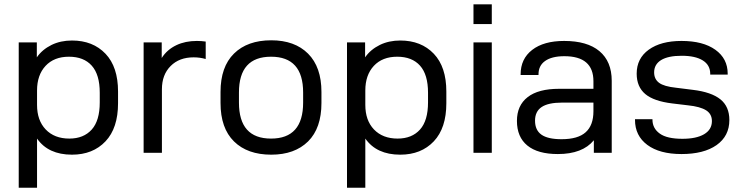

<svg xmlns="http://www.w3.org/2000/svg" viewBox="-20 -709 3441 891"><path d="M66.9 -512.2H150.9V-442.9Q175.8 -479 219.2 -500.5Q261.2 -521 314 -521Q411.1 -521 469.7 -459.5Q527.8 -398.4 527.8 -284.2V-230Q527.8 -114.7 469.7 -53.2Q411.1 8.8 314 8.8Q204.1 8.8 151.9 -65.9V162.1H66.9ZM405.8 -107.9Q442.9 -149.4 442.9 -233.9V-278.8Q442.9 -362.8 405.8 -404.3Q368.7 -445.8 299.8 -445.8Q231 -445.8 191.4 -403.3Q151.9 -360.8 151.9 -289.1V-222.2Q151.9 -150.4 191.9 -108.4Q232.4 -65.9 301.8 -65.9Q368.2 -65.9 405.8 -107.9Z M646.5 -512.2H730.5V-439.9Q755.4 -479 798.8 -499.5Q839.8 -519 893.6 -519Q915.5 -519 934.6 -516.1V-435.1Q908.2 -442.9 878.4 -442.9Q812 -442.9 772 -402.8Q731.4 -362.3 731.4 -294.9V0H646.5Z M1003.4 -231V-282.2Q1003.4 -398.9 1065.9 -460.4Q1128.4 -522 1238.8 -522Q1347.7 -522 1409.7 -460Q1471.7 -397.9 1471.7 -282.2V-231Q1471.7 -114.3 1409.7 -52.7Q1347.2 8.8 1238.8 8.8Q1128.4 8.8 1065.9 -52.7Q1003.4 -114.3 1003.4 -231ZM1386.7 -232.9V-279.8Q1386.7 -445.8 1237.8 -445.8Q1088.9 -445.8 1088.9 -279.8V-232.9Q1088.9 -65.9 1237.8 -65.9Q1386.7 -65.9 1386.7 -232.9Z M1590.3 -512.2H1674.3V-442.9Q1699.2 -479 1742.7 -500.5Q1784.7 -521 1837.4 -521Q1934.6 -521 1993.2 -459.5Q2051.3 -398.4 2051.3 -284.2V-230Q2051.3 -114.7 1993.2 -53.2Q1934.6 8.8 1837.4 8.8Q1727.5 8.8 1675.3 -65.9V162.1H1590.3ZM1929.2 -107.9Q1966.3 -149.4 1966.3 -233.9V-278.8Q1966.3 -362.8 1929.2 -404.3Q1892.1 -445.8 1823.2 -445.8Q1754.4 -445.8 1714.8 -403.3Q1675.3 -360.8 1675.3 -289.1V-222.2Q1675.3 -150.4 1715.3 -108.4Q1755.9 -65.9 1825.2 -65.9Q1891.6 -65.9 1929.2 -107.9Z M2177.2 -689H2262.2V-597.2H2177.2ZM2177.2 -512.2H2262.2V0H2177.2Z M2761.7 -471.7Q2818.8 -423.8 2818.8 -334V0H2735.8V-58.1Q2683.1 5.9 2568.8 5.9Q2475.6 5.9 2427.2 -33.7Q2378.9 -73.2 2378.9 -147.9Q2378.9 -219.7 2428.7 -258.3Q2478 -296.9 2574.7 -296.9H2733.9V-332Q2733.9 -448.2 2599.1 -448.2Q2540.5 -448.2 2509.3 -425.8Q2479 -404.3 2479 -363.8V-360.8H2396V-363.8Q2396 -436 2449.7 -477.5Q2503.4 -519 2598.1 -519Q2705.1 -519 2761.7 -471.7ZM2697.8 -95.2Q2733.9 -127.4 2733.9 -192.9V-232.9H2588.9Q2524.4 -232.9 2493.7 -212.4Q2462.9 -191.9 2462.9 -148.9Q2462.9 -105 2492.7 -84Q2522.5 -63 2585.9 -63Q2662.1 -63 2697.8 -95.2Z M2926.8 -152.8V-155.8H3007.8V-153.8Q3007.8 -113.3 3042 -88.9Q3075.2 -64.9 3147 -64.9Q3210.9 -64.9 3247.1 -85.9Q3283.7 -107.4 3283.7 -147Q3283.7 -179.7 3257.3 -196.8Q3229.5 -214.4 3172.9 -220.2L3099.6 -229Q3014.2 -239.3 2974.6 -272.5Q2934.6 -306.2 2934.6 -367.2Q2934.6 -438 2990.7 -478.5Q3046.9 -519 3142.6 -519Q3242.7 -519 3299.8 -478Q3356.9 -437 3356.9 -367.2V-362.8H3275.9V-366.2Q3275.9 -407.2 3241.2 -428.7Q3206.5 -450.2 3143.6 -450.2Q3080.6 -450.2 3047.9 -430.2Q3015.6 -410.2 3015.6 -373Q3015.6 -341.8 3038.6 -324.7Q3061.5 -307.6 3117.7 -301.8L3195.8 -292Q3281.2 -281.7 3323.2 -248Q3364.7 -214.4 3364.7 -151.9Q3364.7 -77.6 3305.2 -35.6Q3246.1 5.9 3142.6 5.9Q3041 5.9 2983.9 -36.6Q2926.8 -79.1 2926.8 -152.8Z"/></svg>

Font: D-DIN Exp
Style: Regular
Weight: 400
Width: 7
Designer: Charles Nix
Foundry: Datto Inc.
Version: Version 1.00